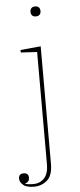

<svg xmlns="http://www.w3.org/2000/svg" viewBox="-87 -754 415 998"><g transform="rotate(-5 120.5 -254.5)"><path d="M49 212Q10 212 -7.5 196.5Q-25 181 -25 164Q-25 138 1 138Q27 138 27 164Q27 184 5 192V194Q14 196 24.5 197Q35 198 46 198Q82 198 104 174Q126 150 126 102V-484L41 -489V-502L147 -512V100Q147 162 118 187Q89 212 49 212ZM136 -669Q123 -669 116.5 -676Q110 -683 110 -694V-696Q110 -707 116.5 -714Q123 -721 136 -721Q149 -721 155.5 -714Q162 -707 162 -696V-694Q162 -683 155.5 -676Q149 -669 136 -669Z"/></g></svg>

Font: IBM Plex Serif Thin
Style: Regular
Weight: 100
Designer: Mike Abbink, Paul van der Laan, Pieter van Rosmalen
Foundry: Bold Monday
Version: Version 3.001